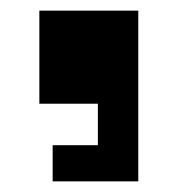

<svg xmlns="http://www.w3.org/2000/svg" viewBox="-20 -734 334 361"><path d="M79 -393H240V-714H54V-539H164V-461H79Z"/></svg>

Font: Meta Space
Style: Bold
Weight: 700
Designer: Meta Pool / Florian Karsten
Foundry: Meta Pool / Florian Karsten
Version: Version 2.000;Glyphs 3.1.1 (3137)